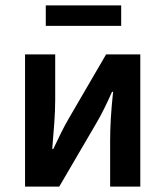

<svg xmlns="http://www.w3.org/2000/svg" viewBox="-20 -693 614 713"><path d="M73 0H200L338 -236C356 -266 378 -311 396 -352H400C392 -278 389 -220 389 -170V0H501V-491H374L236 -254C218 -224 196 -178 178 -140H174C180 -212 185 -268 185 -322V-491H73ZM430 -597V-673H150V-597Z"/></svg>

Font: DAIFUKU Sans Semibold
Style: Regular
Weight: 600
Designer: Original font ‘Source Sans 3’ : Paul D. Hunt
Foundry: Daifuku
Version: Version 1.000